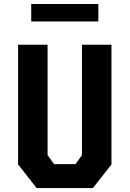

<svg xmlns="http://www.w3.org/2000/svg" viewBox="-20 -958 660 978"><path d="M72.2 -120.2V-730H222.3V-168.1L255.4 -122.1H364.6L397.7 -168.1V-730H547.8V-120.2L453.2 0H166.8ZM139 -937.6H481V-848.8H139Z"/></svg>

Font: Monaspace Krypton Var
Style: Regular
Weight: 400
Designer: Riley Cran and the Lettermatic Team
Version: Version 1.101 (Monaspace Krypton Var)